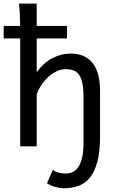

<svg xmlns="http://www.w3.org/2000/svg" viewBox="-30 -801 633 1051"><path d="M170.9 -781.2V-659.2H336.9V-590.8H170.9V-405.3Q207 -456.5 255.9 -482.2Q304.7 -507.8 356.4 -507.8Q434.6 -507.8 476.1 -456.8Q517.6 -405.8 517.6 -305.2V-53.7Q517.6 28.8 503.2 83.3Q488.8 137.7 462.9 170.2Q437 202.6 400.6 216.1Q364.3 229.5 319.8 229.5Q297.9 229.5 272.7 222.4Q247.6 215.3 227.1 202.6L258.8 129.4Q270 137.7 288.8 143.3Q307.6 148.9 327.1 148.9Q347.2 148.9 365.5 141.6Q383.8 134.3 397.5 115.2Q411.1 96.2 419.2 63Q427.2 29.8 427.2 -22V-268.6Q427.2 -314.5 421.1 -344.2Q415 -374 402.8 -391.4Q390.6 -408.7 372.3 -415.5Q354 -422.4 329.6 -422.4Q303.2 -422.4 278.1 -409.9Q252.9 -397.5 231.9 -377.7Q210.9 -357.9 194.8 -333Q178.7 -308.1 170.9 -283.2V0H80.6V-590.8H-9.8V-659.2H80.1Q79.6 -699.7 78.1 -730.5Q76.7 -761.2 73.2 -781.2Z"/></svg>

Font: Andika CyrE
Style: Regular
Weight: 400
Designer: Victor Gaultney, Annie Olsen, Julie Remington, Don Collingsworth, Eric Hays, Becca Hirsbrunner
Foundry: SIL International
Version: Version 5.000